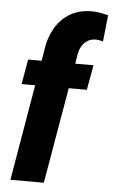

<svg xmlns="http://www.w3.org/2000/svg" viewBox="-54 -799 493 836"><g transform="rotate(5 192.5 -381.0)"><path d="M169.9 0H23.9L121.6 -572.8Q128.4 -627.4 152.8 -670.4Q177.2 -713.4 218.5 -738Q259.8 -762.7 317.9 -761.7Q335.4 -761.2 352.1 -758.1Q368.7 -754.9 385.3 -751L373 -635.3Q365.2 -637.2 357.4 -638.9Q349.6 -640.6 341.3 -640.6Q320.8 -640.6 305.9 -631.6Q291 -622.6 281.5 -607.2Q272 -591.8 268.6 -572.8ZM340.8 -528.3 321.3 -419.4H36.1L55.2 -528.3Z"/></g></svg>

Font: Roboto Condensed ExtraBold
Style: Italic
Weight: 800
Italic angle: -12°
Designer: Christian Robertson
Foundry: Google
Version: Version 3.008; 2023